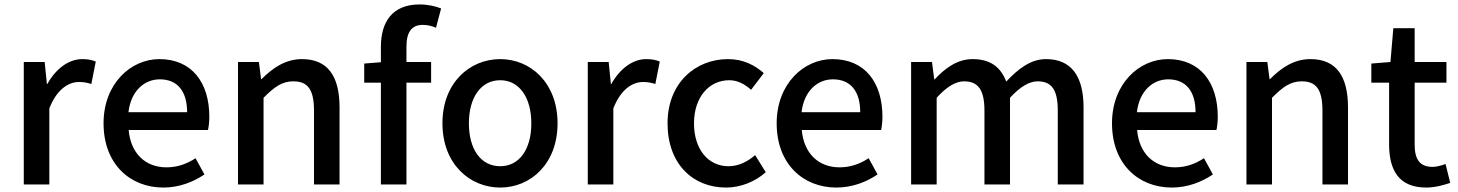

<svg xmlns="http://www.w3.org/2000/svg" viewBox="-20 -830 6562 864"><path d="M87 0H202V-342C236 -430 290 -461 335 -461C358 -461 371 -458 391 -452L411 -553C394 -560 377 -564 350 -564C290 -564 232 -522 193 -452H191L181 -551H87Z M715 14C786 14 850 -11 900 -45L860 -118C820 -92 778 -77 729 -77C634 -77 568 -140 559 -245H916C919 -259 922 -281 922 -304C922 -459 843 -564 697 -564C569 -564 446 -454 446 -275C446 -93 564 14 715 14ZM558 -325C569 -421 630 -473 699 -473C779 -473 822 -419 822 -325Z M1051 0H1166V-390C1215 -439 1249 -464 1300 -464C1365 -464 1393 -427 1393 -332V0H1508V-346C1508 -486 1456 -564 1339 -564C1264 -564 1207 -524 1157 -474H1155L1145 -551H1051Z M1619 -458H1694V0H1809V-458H1920V-551H1809V-620C1809 -686 1833 -718 1882 -718C1901 -718 1923 -714 1942 -705L1965 -792C1940 -802 1906 -810 1868 -810C1746 -810 1694 -732 1694 -619V-550L1619 -544Z M2231 14C2367 14 2489 -92 2489 -275C2489 -458 2367 -564 2231 -564C2094 -564 1971 -458 1971 -275C1971 -92 2094 14 2231 14ZM2231 -82C2144 -82 2090 -158 2090 -275C2090 -391 2144 -469 2231 -469C2317 -469 2371 -391 2371 -275C2371 -158 2317 -82 2231 -82Z M2625 0H2740V-342C2774 -430 2828 -461 2873 -461C2896 -461 2909 -458 2929 -452L2949 -553C2932 -560 2915 -564 2888 -564C2828 -564 2770 -522 2731 -452H2729L2719 -551H2625Z M3247 14C3310 14 3375 -10 3426 -55L3378 -132C3345 -103 3304 -82 3258 -82C3167 -82 3103 -158 3103 -275C3103 -391 3169 -469 3262 -469C3299 -469 3330 -452 3360 -426L3417 -501C3377 -536 3326 -564 3256 -564C3111 -564 2984 -458 2984 -275C2984 -92 3098 14 3247 14Z M3744 14C3815 14 3879 -11 3929 -45L3889 -118C3849 -92 3807 -77 3758 -77C3663 -77 3597 -140 3588 -245H3945C3948 -259 3951 -281 3951 -304C3951 -459 3872 -564 3726 -564C3598 -564 3475 -454 3475 -275C3475 -93 3593 14 3744 14ZM3587 -325C3598 -421 3659 -473 3728 -473C3808 -473 3851 -419 3851 -325Z M4080 0H4195V-390C4240 -440 4281 -464 4318 -464C4381 -464 4410 -427 4410 -332V0H4525V-390C4571 -440 4612 -464 4649 -464C4712 -464 4740 -427 4740 -332V0H4856V-346C4856 -486 4802 -564 4687 -564C4618 -564 4563 -521 4508 -463C4484 -526 4439 -564 4357 -564C4288 -564 4234 -524 4186 -473H4184L4174 -551H4080Z M5253 14C5324 14 5388 -11 5438 -45L5398 -118C5358 -92 5316 -77 5267 -77C5172 -77 5106 -140 5097 -245H5454C5457 -259 5460 -281 5460 -304C5460 -459 5381 -564 5235 -564C5107 -564 4984 -454 4984 -275C4984 -93 5102 14 5253 14ZM5096 -325C5107 -421 5168 -473 5237 -473C5317 -473 5360 -419 5360 -325Z M5589 0H5704V-390C5753 -439 5787 -464 5838 -464C5903 -464 5931 -427 5931 -332V0H6046V-346C6046 -486 5994 -564 5877 -564C5802 -564 5745 -524 5695 -474H5693L5683 -551H5589Z M6398 14C6438 14 6476 3 6506 -7L6485 -92C6469 -86 6445 -79 6427 -79C6369 -79 6346 -113 6346 -179V-458H6489V-551H6346V-703H6250L6237 -551L6151 -544V-458H6231V-180C6231 -64 6275 14 6398 14Z"/></svg>

Font: Noto Sans CJK HK Medium
Style: Regular
Weight: 500
Designer: Ryoko NISHIZUKA 西塚涼子 (kana, bopomofo & ideographs); Paul D. Hunt (Latin, Greek & Cyrillic); Sandoll Communications 산돌커뮤니
Foundry: Adobe
Version: Version 2.004;hotconv 1.0.118;makeotfexe 2.5.65603